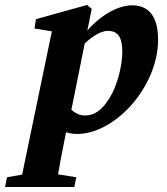

<svg xmlns="http://www.w3.org/2000/svg" viewBox="-94 -520 666 767"><path d="M-73.9 227.1H202.8L210.8 188.1L88.2 168.4H46.7L-66.1 188.1L-73.9 227.1ZM-15.9 227.1H128.7C140.8 155.5 154.3 85.9 174.1 -13.4L181 -31.4L246.6 -356.9L247.6 -362.6L272.5 -484.4L253.8 -500.2L49.4 -443.4L44 -405.9L170.2 -386L117.4 -415L-15.9 227.1ZM214.2 15.1C366.8 15.1 537.5 -174.5 537.5 -361.4C537.5 -465.7 491.2 -498.7 433.6 -498.7C364.9 -498.7 277.4 -440.5 221.9 -354H217.6L228.6 -330.8C263.6 -367.6 304.1 -396.6 337.2 -396.6C375.9 -396.6 394.6 -372.8 394.6 -313.5C394.6 -253.1 372.5 -174.7 344 -128.9C313.3 -78.8 282.3 -58.6 245.2 -58.6C207.6 -58.6 178.6 -87.8 152.1 -130.4L111.5 -30.7C141.6 1.3 175.4 15.1 214.2 15.1Z"/></svg>

Font: Source Serif 4 Variable
Style: Italic
Weight: 400
Italic angle: -12°
Designer: Frank Grießhammer
Foundry: Adobe Systems Incorporated
Version: Version 4.004;hotconv 1.0.116;makeotfexe 2.5.65601